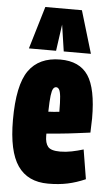

<svg xmlns="http://www.w3.org/2000/svg" viewBox="-56 -826 495 873"><g transform="rotate(5 191.5 -389.5)"><path d="M197 10Q104 10 58.5 -56Q13 -122 13 -265Q13 -424 60 -490.5Q107 -557 204 -557Q292 -557 331.5 -498Q371 -439 371 -303Q371 -292 370 -272Q369 -252 369 -238Q345 -235 307 -230Q269 -225 231.5 -221.5Q194 -218 170 -216V-206Q170 -173 183.5 -156.5Q197 -140 239 -140Q265 -140 292 -145.5Q319 -151 345 -159L367 -25Q326 -7 286 1.5Q246 10 197 10ZM170 -316Q181 -316 196 -317.5Q211 -319 220 -320Q220 -366 217.5 -389.5Q215 -413 209.5 -421.5Q204 -430 196 -430Q188 -430 182.5 -421.5Q177 -413 174 -389Q171 -365 170 -316ZM57 -595 115 -789H282L340 -595H216L198 -716L181 -595Z"/></g></svg>

Font: Georama ExtraCondensed ExtraBold
Style: Regular
Weight: 800
Width: 2
Designer: Jean-Baptiste Levee
Foundry: Production Type
Version: Version 1.000